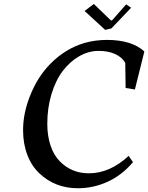

<svg xmlns="http://www.w3.org/2000/svg" viewBox="-20 -957 765 991"><path d="M288.6 -124.5Q349.1 -62.5 439 -62.5Q546.9 -62.5 644 -152.3L666.5 -120.1Q608.4 -51.8 534.9 -18.6Q461.4 14.6 382.3 14.6Q264.6 14.6 183.6 -62Q143.6 -99.1 121.3 -157Q99.1 -214.8 99.1 -285.2Q99.1 -371.6 134.3 -460.4Q172.9 -559.6 239.7 -627.4Q317.9 -706.5 416.5 -735.4Q472.2 -751 531.7 -751Q659.7 -751 725.1 -691.4L676.3 -495.1L628.4 -502.9L626.5 -632.8Q609.9 -661.6 574.5 -678Q539.1 -694.3 488.8 -694.3Q437.5 -694.3 389.6 -667.2Q341.8 -640.1 304.7 -591.8Q267.1 -542.5 245.6 -470.9Q224.1 -399.4 224.1 -318.4Q224.1 -255.4 241 -205.3Q257.8 -155.3 288.6 -124.5ZM522.9 -802.7 416.5 -900.4 464.4 -936.5 552.2 -851.6H558.1L631.3 -934.6L656.7 -917L555.2 -810.5Z"/></svg>

Font: Neuton
Style: Italic
Weight: 400
Italic angle: -9°
Designer: Brian M Zick
Version: Version 1.32